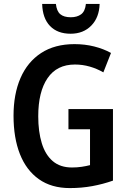

<svg xmlns="http://www.w3.org/2000/svg" viewBox="-20 -949 654 979"><path d="M329 -393H556V-28Q505 -10 450.5 0Q396 10 336 10Q242 10 178 -35.5Q114 -81 81.5 -163.5Q49 -246 49 -359Q49 -469 84.5 -551Q120 -633 189.5 -678.5Q259 -724 360 -724Q413 -724 460.5 -712Q508 -700 546 -679L507 -580Q474 -599 437.5 -609.5Q401 -620 362 -620Q270 -620 222.5 -550.5Q175 -481 175 -356Q175 -278 193 -219Q211 -160 249 -127.5Q287 -95 347 -95Q373 -95 396.5 -98.5Q420 -102 439 -107V-290H329ZM488 -929Q486 -860 445.5 -818.5Q405 -777 340 -777Q273 -777 235 -816.5Q197 -856 195 -929H265Q269 -892 287.5 -876.5Q306 -861 341 -861Q373 -861 393.5 -876Q414 -891 418 -929Z"/></svg>

Font: Noto Sans Thai Looped Condensed SemiBold
Style: Regular
Weight: 600
Width: 3
Designer: Sasikarn Vongin, Ben Mitchell
Foundry: The Fontpad Ltd
Version: Version 1.001; ttfautohint (v1.8.4.7-5d5b)